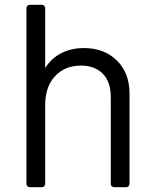

<svg xmlns="http://www.w3.org/2000/svg" viewBox="-20 -779 634 799"><path d="M90 -14V-745Q90 -751 94 -755Q98 -759 104 -759H154Q160 -759 164 -755Q168 -751 168 -745V-496Q194 -537 235.5 -558Q277 -579 329 -579Q414 -579 466.5 -527Q519 -475 519 -390V-14Q519 -8 515 -4Q511 0 505 0H455Q449 0 445 -4Q441 -8 441 -14V-375Q441 -439 407.5 -472.5Q374 -506 317 -506Q250 -506 209 -462Q168 -418 168 -341V-14Q168 -8 164 -4Q160 0 154 0H104Q98 0 94 -4Q90 -8 90 -14Z"/></svg>

Font: Miriam Libre
Style: Regular
Weight: 400
Designer: Michal Sahar
Foundry: Hagilda
Version: Version 1.001